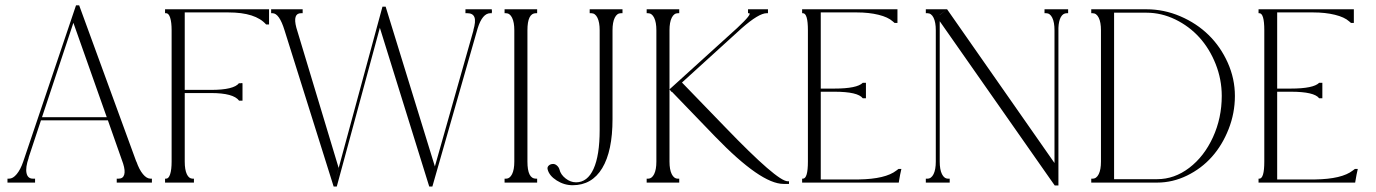

<svg xmlns="http://www.w3.org/2000/svg" viewBox="-20 -679 5118 714"><path d="M544.9 -14.6V0H515.6H489.3H462.9H414.1V-14.6H420.9Q437.5 -14.6 441.9 -29.3Q446.3 -43.9 438 -70.3L381.3 -231.4H132.3L86.4 -92.8H86.9Q74.2 -56.2 78.6 -35.4Q83 -14.6 102.5 -14.6H110.4V0H55.7H47.9H40H7.8V-14.6H13.7Q28.3 -14.6 42.2 -31.5Q56.2 -48.3 66.4 -78.1L262.7 -659.2H274.4L486.8 -78.1H487.3Q497.6 -48.3 511.5 -31.5Q525.4 -14.6 540 -14.6ZM377 -243.2 252.9 -594.2 136.2 -243.2Z M593.8 -629.9V-644.5H618.2H642.6H667H902.3H974.6H980.5V-638.7V-587.9H969.7Q930.7 -632.8 829.1 -632.8H667V-344.7H764.6Q850.1 -344.7 869.1 -370.1Q869.1 -368.2 879.9 -370.1Q881.8 -368.2 881.8 -370.1V-344.7V-338.9V-333V-304.7H869.1Q848.1 -333 764.6 -333H667V-78.1Q667 -47.9 674.8 -31.2Q682.6 -14.6 696.3 -14.6H701.2V0H667H642.6H618.2H593.8V-14.6H597.7Q607.4 -14.6 612.8 -31.5Q618.2 -48.3 618.2 -78.1V-566.4Q618.2 -596.2 612.8 -613Q607.4 -629.9 597.7 -629.9Z M1710.9 -629.9V-644.5H1762.7H1769.5H1776.4H1809.6Q1807.6 -644.5 1809.6 -637.7Q1808.1 -629.9 1809.6 -629.9H1803.7Q1773.9 -629.9 1756.3 -573.7L1587.9 14.6H1576.2L1392.6 -575.7L1232.4 14.6H1220.7L1402.3 -654.3H1414.1L1597.2 -60.1L1740.7 -566.4H1740.2Q1750 -599.6 1744.4 -614.7Q1738.8 -629.9 1717.8 -629.9ZM1105.5 -644.5V-629.9H1099.6Q1067.9 -629.9 1082 -576.2L1239.3 -54.7L1220.7 14.6L1038.1 -566.4Q1018.6 -629.9 993.2 -629.9H988.3V-644.5H1013.7H1037.1H1061.5Z M1977.5 -644.5V-629.9H1972.7Q1941.4 -629.9 1941.4 -566.4V-78.1Q1941.4 -14.6 1972.7 -14.6H1977.5V0H1941.4H1917H1892.6H1856.4V-14.6H1861.3Q1876 -14.6 1884.3 -31.5Q1892.6 -48.3 1892.6 -78.1V-566.4Q1892.6 -596.2 1884.3 -613Q1876 -629.9 1861.3 -629.9H1856.4V-644.5H1892.6H1917H1941.4Z M2294.9 -644.5V-629.9H2289.1Q2274.4 -629.9 2266.1 -613Q2257.8 -596.2 2257.8 -566.4V-236.3Q2257.8 -117.2 2219.5 -53.7Q2181.2 9.8 2109.4 9.8Q2078.1 9.8 2050.3 -7.8Q2022.5 -25.4 2016.6 -48.8Q2014.2 -57.1 2020.5 -63.2Q2026.9 -69.3 2037.1 -69.3Q2044.4 -69.3 2051.3 -63.2Q2058.1 -57.1 2060.5 -48.8Q2064.9 -29.8 2083.3 -15.4Q2101.6 -1 2122.1 -1Q2164.6 -1 2187.3 -51Q2210 -101.1 2210 -195.3V-566.4Q2210 -596.2 2201.7 -613Q2193.4 -629.9 2178.7 -629.9H2172.9V-644.5H2210H2233.4H2257.8Z M2761.7 -629.9V-644.5H2797.9H2806.6H2815.4H2835.9V-629.9H2831.1Q2801.8 -629.9 2737.8 -573.7L2516.1 -372.1L2677.7 -205.1Q2870.6 -4.9 2909.2 -4.9H2914.1V4.9H2893.6Q2809.6 4.9 2639.6 -170.9L2478.5 -337.9L2477.5 -336.9L2469.7 -346.7V-78.1Q2469.7 -48.3 2478 -31.5Q2486.3 -14.6 2501 -14.6H2505.9V0H2469.7H2445.3H2420.9H2384.8V-14.6H2389.6Q2404.3 -14.6 2412.6 -31.5Q2420.9 -48.3 2420.9 -78.1V-566.4Q2420.9 -596.2 2412.6 -613Q2404.3 -629.9 2389.6 -629.9H2384.8V-644.5H2420.9H2445.3H2469.7H2505.9V-629.9H2501Q2486.3 -629.9 2478 -613Q2469.7 -596.2 2469.7 -566.4V-346.7L2721.2 -574.7Q2780.3 -629.9 2764.6 -629.9Z M3188.5 -371.1H3200.2V-349.6V-343.8V-337.9V-313.5H3188.5Q3170.4 -337.9 3083 -337.9H3032.2V-11.7H3173.8Q3272.9 -13.2 3313.5 -44.9L3321.3 -50.8H3332Q3327.1 -30.3 3323.2 -5.9Q3323.2 -4.9 3322.8 -2.9Q3322.3 -1 3322.3 0H3320.3H3244.1H3032.2H3008.8H2984.4H2962.9V-14.6H2965.8Q2984.4 -14.6 2984.4 -78.1V-566.4Q2984.4 -629.9 2965.8 -629.9H2962.9V-644.5H2984.4H3008.8H3032.2H3239.3H3310.5H3317.4V-638.7V-593.8H3306.6L3299.8 -599.6Q3282.7 -615.2 3247.1 -624Q3211.4 -632.8 3166 -632.8H3032.2V-349.6H3083Q3167 -349.6 3188.5 -371.1Z M3952.1 -644.5V-629.9H3947.3Q3933.1 -629.9 3925 -615.5Q3917 -601.1 3916 -575.2V-566.4V-40V10.7H3902.3L3878.9 -22.5L3474.6 -600.1V-78.1Q3474.6 -48.3 3482.9 -31.5Q3491.2 -14.6 3505.9 -14.6H3511.7V0H3474.6H3466.8H3460H3422.9V-14.6H3428.7Q3443.4 -14.6 3451.7 -31.5Q3460 -48.3 3460 -78.1V-566.4Q3460 -596.2 3451.7 -613Q3443.4 -629.9 3428.7 -629.9H3422.9V-644.5H3460H3466.8H3474.6H3502L3474.6 -624V-623.5L3502 -644.5L3901.4 -72.8V-566.4Q3901.4 -596.2 3893.1 -613Q3884.8 -629.9 3870.1 -629.9H3864.3V-644.5H3901.4H3908.2H3916Z M4038.1 -629.9V-644.5H4074.2H4098.6H4123H4243.2Q4308.6 -644.5 4369.4 -618.4Q4430.2 -592.3 4474.6 -548.8Q4519 -505.4 4545.7 -445.8Q4572.3 -386.2 4572.3 -322.3Q4572.3 -258.3 4548.8 -198.7Q4525.4 -139.2 4486.6 -95.7Q4447.8 -52.2 4394.3 -26.1Q4340.8 0 4283.2 0H4123H4098.6H4074.2H4038.1V-14.6H4043Q4057.6 -14.6 4065.9 -31.5Q4074.2 -48.3 4074.2 -78.1V-566.4Q4074.2 -596.2 4065.9 -613Q4057.6 -629.9 4043 -629.9ZM4123 -12.7H4283.2Q4347.2 -12.7 4402.6 -54.9Q4458 -97.2 4490.7 -168.7Q4523.4 -240.2 4523.4 -322.3Q4523.4 -383.8 4500.7 -440.9Q4478 -498 4440.2 -539.8Q4402.3 -581.5 4350.6 -606.7Q4298.8 -631.8 4243.2 -631.8H4123Z M4885.7 -371.1H4897.5V-349.6V-343.8V-337.9V-313.5H4885.7Q4867.7 -337.9 4780.3 -337.9H4729.5V-11.7H4871.1Q4970.2 -13.2 5010.7 -44.9L5018.6 -50.8H5029.3Q5024.4 -30.3 5020.5 -5.9Q5020.5 -4.9 5020 -2.9Q5019.5 -1 5019.5 0H5017.6H4941.4H4729.5H4706.1H4681.6H4660.2V-14.6H4663.1Q4681.6 -14.6 4681.6 -78.1V-566.4Q4681.6 -629.9 4663.1 -629.9H4660.2V-644.5H4681.6H4706.1H4729.5H4936.5H5007.8H5014.6V-638.7V-593.8H5003.9L4997.1 -599.6Q4980 -615.2 4944.3 -624Q4908.7 -632.8 4863.3 -632.8H4729.5V-349.6H4780.3Q4864.3 -349.6 4885.7 -371.1Z"/></svg>

Font: Elaris
Style: Regular
Weight: 500
Version: Version 1.0